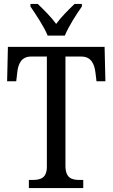

<svg xmlns="http://www.w3.org/2000/svg" viewBox="-20 -951 570 971"><path d="M221 -771H308C326 -816 367 -880 394 -918V-931H357C326 -901 290 -866 264 -830C238 -866 202 -901 171 -931H134V-918C160 -880 203 -816 221 -771ZM126 0H401V-41H383C343 -41 311 -50 311 -113V-665H391C442 -665 458 -626 463 -582L468 -540H513L509 -714H20L16 -540H62L67 -582C71 -626 87 -665 137 -665H217V-108C217 -49 183 -41 144 -41H126Z"/></svg>

Font: Noto Serif Lao Cond
Style: Regular
Weight: 400
Width: 3
Designer: Monotype Design Team
Foundry: Monotype Imaging Inc.
Version: Version 2.004